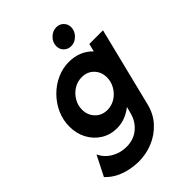

<svg xmlns="http://www.w3.org/2000/svg" viewBox="-274 -710 1033 1033"><g transform="rotate(-45 242.5 -193.0)"><path d="M156.2 219.4Q127.8 219.4 93.1 212.8Q58.3 206.2 24.7 189.9Q-9 173.6 -35.4 145.1L22.2 31.2Q42.4 72.2 81.2 94.4Q120.1 116.7 165.3 116.7Q220.1 116.7 258 85.4Q295.8 54.2 309 3.5L318.8 -34Q294.4 -14.6 264.6 -2.4Q234.7 9.7 200 9.7Q150.7 9.7 110.8 -14.9Q70.8 -39.6 47.9 -82.3Q25 -125 25 -177.8Q25 -227.8 45.1 -272.6Q65.3 -317.4 99.7 -352.1Q134 -386.8 177.8 -406.6Q221.5 -426.4 268.8 -426.4Q351.4 -426.4 404.2 -371.5L415.3 -416.7H519.4L407.6 33.3Q393.1 93.8 354.5 135.4Q316 177.1 264.2 198.3Q212.5 219.4 156.2 219.4ZM233.3 -96.5Q266.7 -96.5 294.4 -114.2Q322.2 -131.9 338.9 -160.8Q355.6 -189.6 355.6 -222.2Q355.6 -263.9 328.8 -291.7Q302.1 -319.4 259.7 -319.4Q226.4 -319.4 198.6 -301.7Q170.8 -284 154.2 -255.6Q137.5 -227.1 137.5 -194.4Q137.5 -153.5 164.2 -125Q191 -96.5 233.3 -96.5ZM338.2 -477.1Q314.6 -477.1 297.9 -493.1Q281.2 -509 281.2 -534Q281.2 -562.5 303.1 -584.4Q325 -606.2 353.5 -606.2Q377.8 -606.2 394.1 -589.9Q410.4 -573.6 410.4 -549.3Q410.4 -520.8 388.5 -499Q366.7 -477.1 338.2 -477.1Z"/></g></svg>

Font: Afacad
Style: Bold Italic
Weight: 700
Italic angle: -14°
Designer: Kristian Moeller
Foundry: Dicotype
Version: Version 1.000; ttfautohint (v1.8.4.7-5d5b)